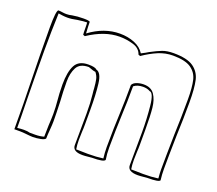

<svg xmlns="http://www.w3.org/2000/svg" viewBox="-93 -634 871 771"><g transform="rotate(20 342.0 -248.5)"><path d="M654 -192Q652 -98 652 -50Q652 -26 655 -2Q651 7 603 7Q598 7 584.5 8.5Q571 10 561 10Q518 10 518 -17L519 -159Q519 -215 513.5 -269.5Q508 -324 490 -324L489 -325Q477 -331 461 -331Q437 -331 422 -319Q422 -254 419 -189Q418 -167 417 -126.5Q416 -86 416 -56Q416 -27 420 -4Q416 7 365 7Q361 7 348.5 8.5Q336 10 325 10Q283 10 283 -17L284 -153Q284 -198 280 -234Q278 -250 278 -257Q276 -282 273 -295.5Q270 -309 260 -322Q252 -322 229 -331Q191 -331 178 -306.5Q165 -282 165 -246Q165 -204 168 -162Q170 -106 170 -78Q170 -64 168 -40Q166 -16 166 -3Q163 3 146 6.5Q129 10 113 10Q104 10 86 8Q68 6 58 6H33Q33 -101 30 -209Q29 -244 28 -310Q27 -376 27 -426Q27 -499 36 -503Q44 -503 53 -501.5Q62 -500 71 -500Q83 -500 94 -503Q116 -507 143 -507Q166 -507 170 -503Q170 -486 172 -454Q234 -500 301 -500Q335 -500 363.5 -488.5Q392 -477 406 -454Q426 -464 435 -470Q463 -485 482.5 -492.5Q502 -500 530 -500Q588 -500 615 -481Q642 -462 649.5 -429Q657 -396 657 -336Q657 -264 654 -192ZM642 -43Q642 -93 644 -193Q647 -270 647 -345Q647 -396 640 -426Q633 -456 608 -473Q583 -490 531 -490Q499 -490 469 -477.5Q439 -465 407 -443L399 -446Q391 -471 362 -479.5Q333 -488 304 -488Q240 -488 171 -442L163 -445Q162 -454 162 -471Q162 -489 161 -497Q148 -497 120 -493Q98 -488 79 -488Q69 -488 57.5 -489.5Q46 -491 41 -492Q38 -413 38 -332Q38 -266 40 -134Q42 -46 42 -3Q58 -5 70 -5Q86 -5 96 -2Q100 -2 119.5 -2Q139 -2 156 -7L157 -55Q159 -89 159 -105Q159 -134 156 -165Q155 -175 154 -191Q153 -207 153 -229Q153 -283 168 -311.5Q183 -340 224 -340Q253 -340 260 -332Q282 -327 287.5 -282.5Q293 -238 293 -172V-110Q293 -90 292 -79L291 -43Q291 -21 294 -3L345 -2Q381 -2 409 -6Q406 -30 406 -54Q406 -99 407 -132Q408 -165 409 -188Q412 -254 412 -321Q417 -331 431 -336Q445 -341 460 -341Q492 -341 506.5 -319.5Q521 -298 524.5 -264.5Q528 -231 528 -172V-110Q528 -90 527 -79L526 -43Q526 -21 529 -3L580 -2Q616 -2 644 -6Q642 -30 642 -43Z"/></g></svg>

Font: Londrina Outline
Style: Regular
Weight: 400
Designer: Marcelo Magalhaes
Foundry: Marcelo Magalhães
Version: Version 1.002